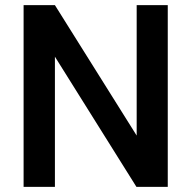

<svg xmlns="http://www.w3.org/2000/svg" viewBox="-20 -731 749 751"><path d="M636.2 -710.9V0H513.7L194.8 -509.3V0H72.3V-710.9H194.8L514.6 -200.7V-710.9Z"/></svg>

Font: Vazirmatn FD Medium
Style: Regular
Weight: 500
Designer: Saber Rastikerdar
Foundry: Saber Rastikerdar
Version: Version 33.003